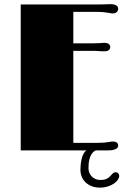

<svg xmlns="http://www.w3.org/2000/svg" viewBox="-20 -712 624 909"><path d="M78.1 0H389.2C365.7 15.6 360.8 65.4 360.8 92.3C360.8 138.2 395.5 176.3 453.1 176.3C507.8 176.3 544.4 143.6 544.4 121.1C544.4 111.8 538.1 103.5 528.8 103.5C519.5 103.5 516.1 106 502.9 120.6C490.7 134.8 476.1 140.1 455.6 140.1C418.5 140.1 398.9 111.3 398.9 85C398.9 60.5 401.4 15.6 433.1 0H491.7C526.9 0 539.6 -10.7 539.6 -22.5C539.6 -34.2 531.2 -42 514.6 -42C510.3 -42 504.9 -42 492.7 -39.1C480.5 -37.1 460.9 -35.6 435.1 -35.6H327.1V-471.2H426.8C438 -471.2 446.3 -470.2 453.6 -469.7C463.9 -469.7 468.8 -469.2 474.6 -469.2C491.2 -469.2 502 -476.1 502 -489.7C502 -502 490.2 -509.3 476.1 -509.3C467.3 -509.3 461.4 -508.3 451.7 -507.8C443.8 -507.3 432.1 -506.8 416 -506.8H327.1V-655.8H435.1C460.9 -655.8 480.5 -653.8 492.7 -651.4C504.9 -648.9 510.3 -648.4 514.6 -648.4C531.2 -648.4 539.6 -659.7 539.6 -670.9C539.6 -683.6 526.9 -692.4 502.9 -692.4C496.1 -692.4 488.3 -691.9 476.1 -691.4C468.3 -690.9 459 -690.9 446.3 -690.9H78.1Z"/></svg>

Font: Limelight
Style: Regular
Weight: 400
Designer: Nicole Fally
Foundry: Nicole Fally
Version: Version 1.002